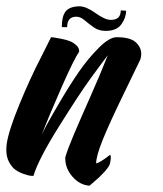

<svg xmlns="http://www.w3.org/2000/svg" viewBox="-98 -558 518 609"><path d="M272 -440Q315 -440 332.5 -424Q350 -408 350 -387Q350 -377 347 -369Q339 -352 294 -259.5Q249 -167 228 -115Q207 -63 207 -40Q207 -40 208 -40Q211 -40 222 -46.5Q233 -53 242 -60L251 -67Q256 -63 251 -40Q249 -30 232.5 -12Q216 6 201 18L186 31Q155 29 131.5 2Q108 -25 109 -59Q117 -86 136.5 -132Q156 -178 188 -250Q220 -322 244 -383Q221 -353 187 -306Q153 -259 88.5 -156Q24 -53 8 0Q4 0 -1.5 -0.5Q-7 -1 -22 -6Q-37 -11 -48.5 -19Q-60 -27 -69 -43.5Q-78 -60 -78 -83Q-78 -91 -77 -100Q-71 -143 -36 -228Q-1 -313 32 -376L64 -440Q68 -440 74 -439Q80 -438 96 -435Q112 -432 123.5 -427.5Q135 -423 144.5 -414Q154 -405 153 -394Q137 -371 99 -285Q61 -199 34 -130Q40 -143 51 -163.5Q62 -184 93.5 -237.5Q125 -291 153.5 -332Q182 -373 215.5 -406.5Q249 -440 272 -440ZM98 -472Q98 -506 110 -521.5Q122 -537 152 -538Q153 -538 154 -538Q175 -538 205 -516.5Q235 -495 253 -495Q253 -495 254 -495Q285 -495 285 -525L302 -524Q302 -502 287 -481Q272 -460 237 -460Q215 -460 199 -471.5Q183 -483 170 -494Q157 -505 145 -505Q145 -505 144 -505Q115 -505 115 -472Z"/></svg>

Font: Vervelle
Style: Script
Weight: 400
Monospace: yes
Designer: Nur Solikh
Foundry: Astageni Type
Version: Version 1.0